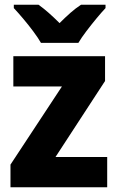

<svg xmlns="http://www.w3.org/2000/svg" viewBox="-20 -786 495 806"><path d="M430 0H24V-95L240 -423H36V-550H421V-446L213 -127H430ZM152 -606Q140 -627 119.5 -654.5Q99 -682 77 -708Q55 -734 38 -752V-766H142Q164 -750 185 -731.5Q206 -713 230 -689Q254 -713 275.5 -732Q297 -751 320 -766H423V-752Q406 -734 384.5 -708Q363 -682 342.5 -655Q322 -628 309 -606Z"/></svg>

Font: Noto Sans Khmer UI SemiCondensed ExtraBold
Style: Regular
Weight: 800
Width: 4
Designer: Danh Hong and the Monotype Design Team
Foundry: Monotype Imaging Inc.
Version: Version 2.002; ttfautohint (v1.8.4.7-5d5b)